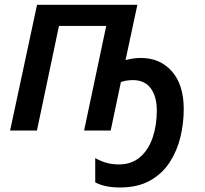

<svg xmlns="http://www.w3.org/2000/svg" viewBox="-20 -561 880 825"><path d="M494.6 244.6Q431.2 244.6 389.2 222.7V118.2Q412.1 131.3 436.8 138.4Q461.4 145.5 490.2 145.5Q545.9 145.5 582.3 113.8Q618.7 82 636.2 29.3Q653.8 -23.4 653.8 -85.4Q653.8 -146.5 627.7 -181.6Q601.6 -216.8 551.3 -216.8Q522.5 -216.8 499.5 -208.5L455.6 0H341.3L436.5 -449.7H233.4L138.7 0H23.4L139.2 -540.5H570.3L519.5 -303.2Q531.2 -306.2 548.3 -309.1Q565.4 -312 585.4 -312Q668 -312 718.8 -254.2Q769.5 -196.3 769.5 -92.3Q769.5 -32.2 755.4 27.3Q741.2 86.9 709.2 136.2Q677.2 185.5 624.5 215.1Q571.8 244.6 494.6 244.6Z"/></svg>

Font: Open Sans SemiBold
Style: Italic
Weight: 600
Italic angle: -12°
Designer: Monotype Design Team
Foundry: Monotype Imaging Inc.
Version: Version 3.003; ttfautohint (v1.8.4)